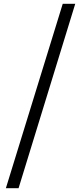

<svg xmlns="http://www.w3.org/2000/svg" viewBox="-20 -814 432 1013"><path d="M311 -794H377L78 179H11Z"/></svg>

Font: Merged Yaku Han JP
Style: Regular
Weight: 400
Designer: Ryoko NISHIZUKA 西塚涼子 (kana, bopomofo & ideographs); Paul D. Hunt (Latin, Greek & Cyrillic); Sandoll Communications 산돌커뮤니
Foundry: Adobe
Version: Version 2.004